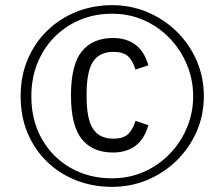

<svg xmlns="http://www.w3.org/2000/svg" viewBox="-20 -751 871 745"><path d="M415 -25.9Q341.8 -25.9 277.6 -50.5Q213.4 -75.2 164.6 -121.6Q115.7 -168 87.9 -232.7Q60.1 -297.4 60.1 -377.9Q60.1 -457 87.9 -521.7Q115.7 -586.4 164.6 -633.3Q213.4 -680.2 277.6 -705.6Q341.8 -731 415 -731Q488.3 -731 552.7 -703.6Q617.2 -676.3 666.3 -627.9Q715.3 -579.6 743.2 -515.4Q771 -451.2 771 -377.9Q771 -304.7 743.2 -241Q715.3 -177.2 666.3 -128.9Q617.2 -80.6 552.7 -53.2Q488.3 -25.9 415 -25.9ZM418 -159.2Q339.8 -159.2 297.6 -210.9Q255.4 -262.7 255.4 -381.3Q255.4 -500 297.6 -551.8Q339.8 -603.5 418 -603.5Q470.2 -603.5 505.1 -577.9Q540 -552.2 555.7 -497.6L505.9 -481Q493.7 -518.6 474.9 -534.2Q456.1 -549.8 419.9 -549.8Q366.7 -549.8 341.3 -512.2Q315.9 -474.6 315.9 -381.3Q315.9 -288.1 341.3 -250.5Q366.7 -212.9 419.9 -212.9Q456.1 -212.9 474.9 -228.8Q493.7 -244.6 505.9 -282.2L555.7 -265.1Q540 -210.4 505.1 -184.8Q470.2 -159.2 418 -159.2ZM414.6 -59.1Q481.9 -59.1 539.3 -84.7Q596.7 -110.4 639.4 -154.8Q682.1 -199.2 705.8 -256.6Q729.5 -314 729.5 -377.4Q729.5 -441.4 705.8 -499Q682.1 -556.6 639.6 -601.3Q597.2 -646 539.8 -671.9Q482.4 -697.8 415 -697.8Q347.7 -697.8 290.5 -673.8Q233.4 -649.9 190.9 -606.7Q148.4 -563.5 125 -505.1Q101.6 -446.8 101.6 -377.4Q101.6 -283.2 142.6 -211.4Q183.6 -139.6 254.4 -99.4Q325.2 -59.1 414.6 -59.1Z"/></svg>

Font: Pontano Sans
Style: Bold
Weight: 700
Designer: Vernon Adams
Foundry: Vernon Adams
Version: Version 2.001